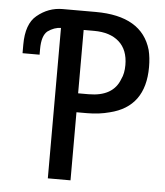

<svg xmlns="http://www.w3.org/2000/svg" viewBox="-51 -745 680 790"><g transform="rotate(5 289.0 -349.5)"><path d="M550.8 -492.2Q550.8 -328.1 406.2 -293Q363.3 -281.2 312.5 -281.2H269.5V0H175.8V-621.1Q148.4 -621.1 121.1 -601.6Q97.7 -582 97.7 -527.3V-503.9H27.3V-539.1Q27.3 -625 70.3 -660.2Q117.2 -699.2 175.8 -699.2H312.5Q503.9 -699.2 543 -562.5Q550.8 -531.2 550.8 -492.2ZM312.5 -359.4Q414.1 -359.4 441.4 -433.6Q453.1 -457 453.1 -492.2Q453.1 -554.7 416 -587.9Q378.9 -621.1 312.5 -621.1H269.5V-359.4Z"/></g></svg>

Font: 和音 by 宁静之雨，公众号njzyshare
Style: Regular
Weight: 400
Designer: Steve Matteson
Foundry: Ascender Corporation
Version: Version 6.00;June 8, 2018;FontCreator 11.0.0.2388 32-bit